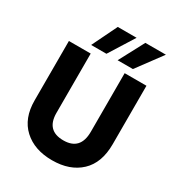

<svg xmlns="http://www.w3.org/2000/svg" viewBox="-210 -1031 1087 1175"><g transform="rotate(30 334.0 -444.0)"><path d="M298 -721H190L276 -898H409ZM485 -721H377L471 -898H616ZM608 -261Q608 -129 534 -59.5Q460 10 335 10Q210 10 135 -59Q60 -128 60 -254V-674H214V-255Q214 -130 334 -130Q454 -130 454 -260V-674H608Z"/></g></svg>

Font: Hind Mysuru
Style: Bold
Weight: 700
Designer: Manushi Parikh, Hitesh Malaviya
Foundry: Indian Type Foundry
Version: Version 0.703;PS 1.0;hotconv 1.0.86;makeotf.lib2.5.63406